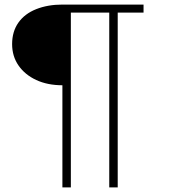

<svg xmlns="http://www.w3.org/2000/svg" viewBox="-20 -726 742 840"><path d="M253 94V-353Q188 -353 138.5 -376Q89 -399 61 -439.5Q33 -480 33 -533Q33 -588 60.5 -627Q88 -666 138.5 -686Q189 -706 253 -706H608V-671H495V94H458V-671H290V94Z"/></svg>

Font: Aleo ExtraLight
Style: Regular
Weight: 250
Designer: Alessio Laiso
Foundry: Alessio Laiso
Version: Version 2.001;gftools[0.9.29]